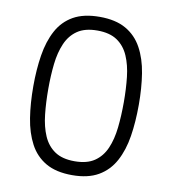

<svg xmlns="http://www.w3.org/2000/svg" viewBox="-82 -798 780 871"><g transform="rotate(10 308.0 -362.5)"><path d="M65 -365Q65 -442 75.5 -508Q86 -574 112.5 -623.5Q139 -673 186.5 -700Q234 -727 308 -727Q381 -727 428.5 -700Q476 -673 503 -623.5Q530 -574 540.5 -508Q551 -442 551 -365Q551 -286 540.5 -219.5Q530 -153 503 -103Q476 -53 428.5 -25.5Q381 2 308 2Q234 2 186.5 -25.5Q139 -53 112.5 -103Q86 -153 75.5 -219.5Q65 -286 65 -365ZM482 -365Q482 -426 476 -480Q470 -534 452 -575.5Q434 -617 399.5 -640.5Q365 -664 308 -664Q251 -664 216.5 -640.5Q182 -617 164 -575.5Q146 -534 140 -480Q134 -426 134 -365Q134 -302 140 -247Q146 -192 164 -150.5Q182 -109 216.5 -85.5Q251 -62 308 -62Q365 -62 399.5 -85.5Q434 -109 452 -150.5Q470 -192 476 -247Q482 -302 482 -365Z"/></g></svg>

Font: Poppins Light
Style: Regular
Weight: 300
Designer: Ninad Kale (Devanagari), Jonny Pinhorn (Latin)
Version: Version 5.002